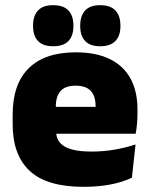

<svg xmlns="http://www.w3.org/2000/svg" viewBox="-20 -710 580 743"><path d="M303 13Q161.5 13 95.2 -48.5Q29 -110 29 -228.5V-267Q29 -384.5 91.2 -446Q153.5 -507.5 273 -507.5Q352.5 -507.5 405.5 -481.2Q458.5 -455 485.2 -405.8Q512 -356.5 512 -287V-271.5Q512 -251.5 510.2 -230.8Q508.5 -210 505 -192.5H346.5Q348.5 -223 349.2 -250Q350 -277 350 -298.5Q350 -324.5 342 -342.2Q334 -360 317 -369.2Q300 -378.5 273 -378.5Q232.5 -378.5 214.2 -357.5Q196 -336.5 196 -298V-253.5L197 -234.5V-203.5Q197 -188 202.5 -173.5Q208 -159 222.8 -147.8Q237.5 -136.5 264.8 -130Q292 -123.5 335.5 -123.5Q380 -123.5 422.5 -130.8Q465 -138 504.5 -151L490.5 -22.5Q456 -5.5 408.2 3.8Q360.5 13 303 13ZM122.5 -192.5V-296.5H469.5V-192.5ZM185.5 -531Q146.5 -531 127.2 -551.2Q108 -571.5 108 -608V-612Q108 -649 127.2 -669.5Q146.5 -690 185.5 -690Q225.5 -690 244.8 -669.5Q264 -649 264 -612V-608Q264 -571.5 244.8 -551.2Q225.5 -531 185.5 -531ZM368 -531Q328.5 -531 309.5 -551.2Q290.5 -571.5 290.5 -608V-612Q290.5 -649 309.5 -669.5Q328.5 -690 368 -690Q407 -690 426.5 -669.5Q446 -649 446 -612V-608Q446 -571.5 426.5 -551.2Q407 -531 368 -531Z"/></svg>

Font: Anek Bangla Medium ExtraBold
Style: Regular
Weight: 800
Version: Version 1.003